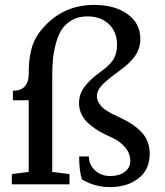

<svg xmlns="http://www.w3.org/2000/svg" viewBox="-20 -746 667 777"><path d="M27.8 0V-41.5L96.2 -50.3V-340.3H32.2V-378.9Q66.4 -378.9 81.3 -397.5Q96.2 -416 96.2 -443.4Q96.2 -475.1 98.1 -496.6Q100.1 -518.1 106.7 -545.4Q113.3 -572.8 128.4 -598.1Q143.6 -623.5 168 -647.9Q246.1 -726.1 360.8 -726.1Q444.8 -726.1 496.3 -688.7Q547.9 -651.4 547.9 -588.9Q547.9 -550.3 526.9 -520Q505.9 -489.7 463.4 -459.5Q416 -425.3 394 -402.8Q372.1 -380.4 372.1 -356Q372.1 -343.8 378.7 -332Q385.3 -320.3 393.1 -312.5Q400.9 -304.7 415.8 -295.7Q430.7 -286.6 439 -282.7Q447.3 -278.8 462.9 -271.5Q522.5 -244.1 554.2 -209.5Q585.9 -174.8 585.9 -124Q585.9 -60.1 540.8 -24.4Q495.6 11.2 424.3 11.2Q363.8 11.2 311.5 -20Q300.3 -55.2 300.3 -112.8H339.8Q339.8 -79.6 364.3 -56.6Q388.7 -33.7 426.3 -33.7Q461.9 -33.7 484.6 -50.3Q507.3 -66.9 507.3 -95.2Q507.3 -125 486.3 -149.9Q465.3 -174.8 432.1 -189.5Q404.8 -201.7 385 -212.9Q365.2 -224.1 344 -241.2Q322.8 -258.3 311.3 -280.5Q299.8 -302.7 299.8 -328.6Q299.8 -349.6 307.1 -368.4Q314.5 -387.2 329.1 -403.8Q343.8 -420.4 358.2 -432.9Q372.6 -445.3 393.6 -460.4Q423.3 -481.4 438.5 -504.9Q453.6 -528.3 453.6 -564.5Q453.6 -616.7 420.9 -648.2Q388.2 -679.7 333 -679.7Q296.9 -679.7 270.3 -664.1Q243.7 -648.4 229 -625.2Q214.4 -602.1 205.6 -568.1Q196.8 -534.2 194.1 -504.2Q191.4 -474.1 191.4 -438V-50.3L261.2 -41.5V0Z"/></svg>

Font: Elstob 6pt Medium
Style: Regular
Weight: 500
Designer: Peter S. Baker
Version: Version 1.015